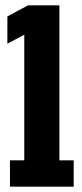

<svg xmlns="http://www.w3.org/2000/svg" viewBox="-20 -696 304 716"><path d="M17.2 0V-98H70.5V-566.5L7.5 -533.2V-634.8L84.5 -676H201.5V-98H254.8V0Z"/></svg>

Font: Anybody UltraCondensed Thin
Style: Regular
Weight: 100
Width: 1
Designer: Tyler Finck
Foundry: Etcetera Type Company
Version: Version 1.110